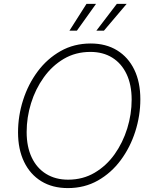

<svg xmlns="http://www.w3.org/2000/svg" viewBox="-20 -962 788 992"><path d="M330.6 9.8Q251 9.8 193.4 -25.6Q135.7 -61 104.5 -125.7Q73.2 -190.4 73.2 -278.3Q73.2 -363.3 99.4 -445.1Q125.5 -526.9 174.6 -592.8Q223.6 -658.7 293 -698Q362.3 -737.3 448.7 -737.3Q527.3 -737.3 585 -701.9Q642.6 -666.5 673.8 -602.1Q705.1 -537.6 705.1 -449.2Q705.1 -364.7 679 -282.7Q652.8 -200.7 604 -134.8Q555.2 -68.8 486.1 -29.5Q417 9.8 330.6 9.8ZM332 -33.7Q408.2 -33.7 469 -69.6Q529.8 -105.5 572.3 -165.3Q614.7 -225.1 637.5 -298.6Q660.2 -372.1 660.2 -447.3Q660.2 -523.9 634 -579.1Q607.9 -634.3 560.1 -664.1Q512.2 -693.8 447.3 -693.8Q370.6 -693.8 309.8 -658Q249 -622.1 206.1 -562Q163.1 -502 140.4 -428.7Q117.7 -355.5 117.7 -279.8Q117.7 -204.1 143.8 -148.7Q169.9 -93.3 218.3 -63.5Q266.6 -33.7 332 -33.7ZM377.4 -803.7H338.9L426.8 -941.9H476.1ZM517.1 -803.7H478L583.5 -941.9H634.3Z"/></svg>

Font: Inter 16pt ExtraLight
Style: Italic
Weight: 250
Italic angle: -9.3988°
Version: Version 4.001;git-66647c0bb